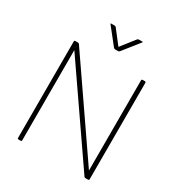

<svg xmlns="http://www.w3.org/2000/svg" viewBox="-225 -1140 1224 1307"><g transform="rotate(30 387.0 -486.5)"><path d="M644 -761H660Q669 -761 669 -753V5Q669 13 660 13H639Q634 13 630 8L139 -704V5Q139 13 131 13H114Q106 13 106 5V-753Q106 -761 114 -761H135Q140 -761 145 -756L635 -44V-753Q635 -761 644 -761ZM267 -986H292Q301 -986 305 -980L388 -873L472 -980Q477 -986 485 -986H510Q518 -986 513 -980L412 -853Q408 -847 399 -847H378Q370 -847 365 -853L264 -980Q260 -986 267 -986Z"/></g></svg>

Font: LINE Seed JP_TTF Thin
Style: Regular
Weight: 250
Designer: LY Corporation & Fontrix & Fontworks
Version: Version 1.008